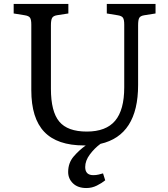

<svg xmlns="http://www.w3.org/2000/svg" viewBox="-20 -720 850 969"><path d="M416 229Q373 229 348.5 205.5Q324 182 324 148Q324 102 352 69.5Q380 37 413 14H404Q269 14 203.5 -54.5Q138 -123 138 -265V-596Q138 -621 131.5 -630.5Q125 -640 105 -643L49 -652V-700H325V-652L267 -643Q249 -640 243 -629.5Q237 -619 237 -592V-272Q237 -157 279 -106.5Q321 -56 418 -56Q515 -56 561 -110.5Q607 -165 607 -279V-596Q607 -621 600.5 -630.5Q594 -640 574 -643L519 -652V-700H765V-652L708 -643Q689 -640 683 -630Q677 -620 677 -592V-291Q677 -37 487 6Q457 28 433.5 59.5Q410 91 410 123Q410 164 451 164Q465 164 477.5 161Q490 158 500 155L511 190Q494 204 469 216.5Q444 229 416 229Z"/></svg>

Font: Literata 12pt
Style: Regular
Weight: 400
Designer: Latin by Veronika Burian and Jose Scaglione. Greek by Irene Vlachou. Cyrillic by Vera Evstafieva.
Foundry: TypeTogether
Version: Version 3.002